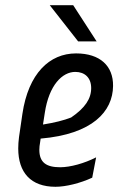

<svg xmlns="http://www.w3.org/2000/svg" viewBox="-20 -705 507 737"><path d="M414 -375C415 -452 364 -500 272 -500C170 -500 89 -423 66 -268L53 -179C51 -163 50 -149 50 -135C50 -43 98 12 193 12C233 12 289 -2 334 -23L349 -101C304 -78 250 -63 211 -63C158 -63 131 -81 131 -130C131 -139 132 -148 134 -159L136 -173C335 -190 413 -277 414 -375ZM152 -272C168 -378 219 -429 269 -429C305 -429 330 -407 330 -367C330 -326 307 -291 253 -254C225 -243 189 -234 145 -227ZM280 -546H351L261 -685H171Z"/></svg>

Font: Ropa Sans
Style: Italic
Weight: 400
Designer: Botio Nikoltchev
Foundry: Botjo Nikoltchev
Version: Version 1.002